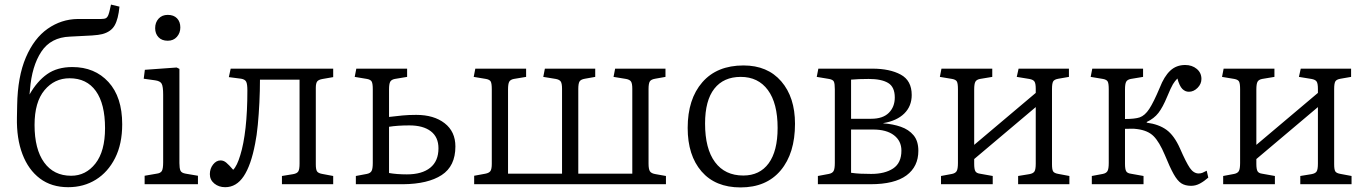

<svg xmlns="http://www.w3.org/2000/svg" viewBox="-20 -805 5972 839"><path d="M278 13Q205 13 154.5 -25Q104 -63 78 -131.5Q52 -200 54 -292L55 -345Q57 -470 93 -554Q129 -638 188.5 -679.5Q248 -721 319 -722Q337 -722 359.5 -722Q382 -722 421 -722Q437 -722 443.5 -726Q450 -730 454 -741Q457 -749 460 -762.5Q463 -776 465 -785L502 -776Q497 -722 481 -694Q465 -666 427 -656Q412 -652 382 -650Q352 -648 286 -645Q202 -642 160.5 -579Q119 -516 111 -413L109 -392Q142 -450 186 -481Q230 -512 296 -512Q394 -512 454 -446.5Q514 -381 514 -262Q514 -176 483 -114.5Q452 -53 399 -20Q346 13 278 13ZM291 -37Q355 -37 397 -90.5Q439 -144 439 -245Q439 -351 399 -407Q359 -463 284 -463Q218 -463 174.5 -411Q131 -359 131 -259Q131 -153 173 -95Q215 -37 291 -37Z M713 -627Q687 -627 672.5 -642.5Q658 -658 658 -682Q658 -707 673 -723.5Q688 -740 713 -740Q739 -740 753.5 -725Q768 -710 768 -685Q768 -661 753 -644Q738 -627 713 -627ZM612 0V-37L664 -46Q681 -48 687 -57.5Q693 -67 693 -96V-391Q693 -427 686.5 -439Q680 -451 658 -454L608 -461L613 -500L752 -510L764 -504V-92Q764 -70 768.5 -59.5Q773 -49 792 -46L845 -37V0Z M964 13Q936 13 916.5 -3Q897 -19 897 -44Q897 -68 911 -86Q925 -104 944 -104Q957 -104 968.5 -94.5Q980 -85 999 -63Q1016 -80 1030 -127Q1045 -175 1053 -246.5Q1061 -318 1061 -410Q1061 -437 1056 -447.5Q1051 -458 1034 -461L980 -468L988 -505H1436V-468L1390 -460Q1372 -457 1366 -449Q1360 -441 1360 -421V-87Q1360 -64 1365.5 -56Q1371 -48 1388 -45L1436 -36V0H1212V-36L1261 -44Q1278 -47 1283.5 -56Q1289 -65 1289 -90V-457H1116Q1116 -409 1113.5 -357.5Q1111 -306 1106.5 -259Q1102 -212 1095 -178Q1077 -83 1045 -35Q1013 13 964 13Z M1535 0V-36L1583 -45Q1598 -48 1603.5 -57.5Q1609 -67 1609 -93V-415Q1609 -439 1604.5 -448Q1600 -457 1584 -460L1530 -469L1537 -505H1759V-469L1705 -460Q1690 -457 1685 -447.5Q1680 -438 1680 -414V-294Q1713 -298 1739.5 -300.5Q1766 -303 1799 -303Q1876 -303 1923 -266.5Q1970 -230 1970 -165Q1970 -79 1910 -40Q1850 -1 1742 0ZM1758 -43Q1824 -43 1860 -72Q1896 -101 1896 -157Q1896 -206 1862.5 -231.5Q1829 -257 1769 -257Q1717 -257 1680 -251V-49Q1697 -46 1716.5 -44.5Q1736 -43 1758 -43Z M2052 0V-37L2101 -46Q2117 -49 2123 -57.5Q2129 -66 2129 -89V-415Q2129 -440 2124.5 -448.5Q2120 -457 2104 -460L2050 -469L2057 -505H2279V-469L2225 -460Q2210 -457 2205 -447.5Q2200 -438 2200 -414V-46H2436V-417Q2436 -440 2430.5 -448.5Q2425 -457 2409 -460L2354 -469L2361 -505H2581V-469L2536 -461Q2518 -458 2512.5 -449Q2507 -440 2507 -416V-46H2743V-417Q2743 -440 2737.5 -448.5Q2732 -457 2716 -460L2661 -469L2668 -505H2888V-469L2843 -461Q2825 -458 2819.5 -449Q2814 -440 2814 -416V-90Q2814 -66 2820 -56.5Q2826 -47 2845 -44L2890 -36V0Z M3216 14Q3106 14 3045.5 -56Q2985 -126 2985 -246Q2985 -372 3049 -445.5Q3113 -519 3229 -519Q3334 -519 3394 -449.5Q3454 -380 3454 -264Q3454 -135 3391.5 -60.5Q3329 14 3216 14ZM3228 -38Q3300 -38 3339 -91.5Q3378 -145 3378 -246Q3378 -354 3335.5 -411.5Q3293 -469 3217 -469Q3142 -469 3101.5 -417.5Q3061 -366 3061 -265Q3061 -155 3104.5 -96.5Q3148 -38 3228 -38Z M3554 0V-36L3602 -45Q3617 -48 3622.5 -57.5Q3628 -67 3628 -93V-415Q3628 -439 3624 -448Q3620 -457 3603 -460L3549 -469L3556 -505H3792Q3868 -505 3916 -479Q3964 -453 3964 -390Q3964 -341 3931.5 -309Q3899 -277 3840 -267V-266Q3882 -263 3916.5 -251Q3951 -239 3972 -214Q3993 -189 3993 -146Q3993 -77 3941 -38.5Q3889 0 3784 0ZM3699 -286H3787Q3838 -286 3864 -312Q3890 -338 3890 -379Q3890 -425 3861 -442.5Q3832 -460 3776 -460Q3732 -460 3699 -457ZM3787 -45Q3847 -45 3883 -69Q3919 -93 3919 -147Q3919 -189 3886.5 -214Q3854 -239 3795 -239H3699V-50Q3719 -47 3740.5 -46Q3762 -45 3787 -45Z M4092 0V-36L4140 -45Q4155 -48 4160.5 -57.5Q4166 -67 4166 -93V-415Q4166 -440 4161.5 -448.5Q4157 -457 4141 -460L4087 -469L4094 -505H4316V-469L4262 -460Q4247 -457 4242 -447.5Q4237 -438 4237 -414V-172L4506 -399V-417Q4506 -440 4500.5 -448.5Q4495 -457 4478 -460L4423 -469L4431 -505H4651V-469L4605 -461Q4587 -458 4582 -449Q4577 -440 4577 -416V-87Q4577 -64 4582 -56Q4587 -48 4605 -45L4653 -36V0H4429V-36L4478 -44Q4495 -47 4500.5 -56Q4506 -65 4506 -90V-337L4237 -110V-89Q4237 -66 4242 -57Q4247 -48 4262 -46L4318 -36V0Z M5185 7Q5159 7 5142 -4Q5125 -15 5108.5 -44.5Q5092 -74 5070 -128Q5046 -185 5021 -210Q4996 -235 4949 -241Q4936 -243 4922 -242.5Q4908 -242 4896 -242V-89Q4896 -66 4901 -57Q4906 -48 4921 -46L4977 -36V0H4751V-36L4799 -45Q4814 -48 4819.5 -57.5Q4825 -67 4825 -93V-415Q4825 -440 4820.5 -448.5Q4816 -457 4800 -460L4746 -469L4753 -505H4975V-469L4921 -460Q4906 -457 4901 -447.5Q4896 -438 4896 -414V-285Q4939 -285 4960 -292Q4983 -300 5002 -329Q5021 -358 5048 -422Q5067 -471 5093.5 -496Q5120 -521 5159 -521Q5189 -521 5209.5 -504Q5230 -487 5230 -460Q5230 -438 5213 -421Q5196 -404 5175 -404Q5159 -404 5146.5 -416.5Q5134 -429 5125 -462Q5114 -451 5105.5 -437Q5097 -423 5080 -382Q5061 -336 5042 -311.5Q5023 -287 4991 -272V-269Q5044 -262 5077.5 -237.5Q5111 -213 5136 -157Q5163 -95 5179.5 -71Q5196 -47 5218 -47Q5227 -47 5234.5 -50Q5242 -53 5253 -59L5260 -29Q5242 -13 5223.5 -3Q5205 7 5185 7Z M5325 0V-36L5373 -45Q5388 -48 5393.5 -57.5Q5399 -67 5399 -93V-415Q5399 -440 5394.5 -448.5Q5390 -457 5374 -460L5320 -469L5327 -505H5549V-469L5495 -460Q5480 -457 5475 -447.5Q5470 -438 5470 -414V-172L5739 -399V-417Q5739 -440 5733.5 -448.5Q5728 -457 5711 -460L5656 -469L5664 -505H5884V-469L5838 -461Q5820 -458 5815 -449Q5810 -440 5810 -416V-87Q5810 -64 5815 -56Q5820 -48 5838 -45L5886 -36V0H5662V-36L5711 -44Q5728 -47 5733.5 -56Q5739 -65 5739 -90V-337L5470 -110V-89Q5470 -66 5475 -57Q5480 -48 5495 -46L5551 -36V0Z"/></svg>

Font: Literata 12pt Light
Style: Regular
Weight: 300
Designer: Latin by Veronika Burian and Jose Scaglione. Greek by Irene Vlachou. Cyrillic by Vera Evstafieva.
Foundry: TypeTogether
Version: Version 3.002